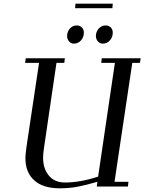

<svg xmlns="http://www.w3.org/2000/svg" viewBox="-20 -1021 790 1051"><path d="M117.2 -676.8 121.1 -702.1H335L332 -676.8H289.1L221.2 -213.9Q215.8 -178.2 215.8 -158.2Q215.8 -97.2 247.6 -59.6Q279.3 -22 335 -22Q419.4 -22 517.1 -54.2L608.9 -676.8H534.2L537.1 -702.1H750L746.1 -676.8H704.1L606.9 -25.9H683.1L680.2 0H509.8L513.2 -25.9Q449.2 -7.3 404.1 1.2Q358.9 9.8 306.2 9.8Q215.8 9.8 167.5 -33.7Q119.1 -77.1 119.1 -155.8Q119.1 -176.3 126 -224.1L193.8 -676.8ZM347.2 -823.2Q347.2 -846.7 362.3 -864.3Q377.4 -881.8 399.9 -881.8Q416 -881.8 427.5 -871.3Q439 -860.8 439 -841.8Q439 -817.4 423.3 -799.8Q407.7 -782.2 383.8 -782.2Q368.2 -782.2 357.7 -794.9Q347.2 -807.6 347.2 -823.2ZM391.1 -976.1 393.1 -1001H597.2L595.2 -976.1ZM504.9 -823.2Q504.9 -846.7 520.3 -864.3Q535.6 -881.8 558.1 -881.8Q574.2 -881.8 585.7 -871.3Q597.2 -860.8 597.2 -841.8Q597.2 -817.4 581.5 -799.8Q565.9 -782.2 542 -782.2Q526.4 -782.2 515.6 -794.9Q504.9 -807.6 504.9 -823.2Z"/></svg>

Font: Dehuti Alt
Style: Bold-Italic
Weight: 700
Version: Version 1.2